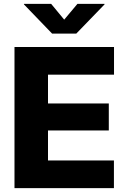

<svg xmlns="http://www.w3.org/2000/svg" viewBox="-20 -970 652 990"><path d="M54.7 0V-727.5H567.9V-585H227.5V-436.5H541V-297.4H227.5V-142.6H567.4V0ZM243.7 -950.2 311 -868.7 379.4 -950.2H519V-947.3L373.5 -796.9H248.5L103.5 -947.3V-950.2Z"/></svg>

Font: Inter 18pt ExtraBold
Style: Regular
Weight: 800
Designer: Rasmus Andersson
Foundry: rsms
Version: Version 4.001;git-66647c0bb